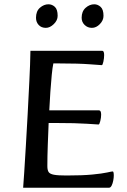

<svg xmlns="http://www.w3.org/2000/svg" viewBox="-20 -876 593 896"><path d="M88 0Q90 -20 93 -71Q96 -122 100.5 -192.5Q105 -263 109 -342Q113 -421 117 -498.5Q121 -576 122 -639H457Q466 -639 466 -619Q466 -605 462.5 -588.5Q459 -572 455 -572Q451 -572 399 -576Q347 -580 259 -580H229Q225 -562 221.5 -526.5Q218 -491 215 -447Q212 -403 210 -361H442Q452 -361 452 -341Q452 -327 448 -311Q444 -295 440 -295Q436 -295 385 -298.5Q334 -302 242 -302H207Q205 -254 203 -200Q201 -146 201 -101Q201 -82 207 -73Q213 -64 232 -60.5Q251 -57 290 -57Q365 -57 411 -61.5Q457 -66 479.5 -71Q502 -76 506 -76Q511 -76 511 -56Q511 -47 508.5 -33.5Q506 -20 501 -10Q496 0 489 0ZM194 -746Q173 -746 160.5 -759.5Q148 -773 148 -793Q148 -824 166.5 -840Q185 -856 206 -856Q223 -856 236 -844Q249 -832 249 -802Q249 -781 231 -763.5Q213 -746 194 -746ZM409 -746Q389 -746 375 -759.5Q361 -773 361 -793Q361 -823 379.5 -839.5Q398 -856 420 -856Q436 -856 449.5 -844Q463 -832 463 -802Q463 -781 446 -763.5Q429 -746 409 -746Z"/></svg>

Font: BriemHand
Style: Regular
Weight: 400
Designer: Gunnlaugur SE Briem, Eben Sorkin
Foundry: Sorkin Type
Version: Version 1.001; ttfautohint (v1.8.4.7-5d5b)